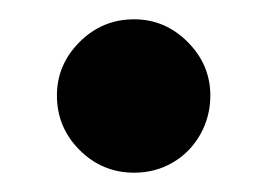

<svg xmlns="http://www.w3.org/2000/svg" viewBox="-20 -168 277 199"><path d="M119 11Q86 11 62.5 -12.5Q39 -36 39 -69Q39 -101 62.5 -124.5Q86 -148 119 -148Q151 -148 174.5 -124.5Q198 -101 198 -69Q198 -47 187.5 -28.5Q177 -10 159 0.5Q141 11 119 11Z"/></svg>

Font: MuseoModerno SemiBold Medium
Style: Regular
Weight: 500
Version: Version 1.001